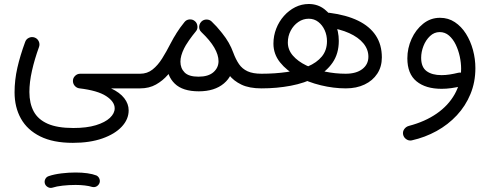

<svg xmlns="http://www.w3.org/2000/svg" viewBox="-20 -426 2450 957"><path d="M52.6 34.3Q52.6 108.6 84.4 165.3Q116.2 222 180.7 254Q245.1 286 343.1 286Q427.9 286 490.2 264.1Q552.6 242.2 586.9 205.4Q621.3 168.5 621.3 124.1Q621.3 91.7 599.3 63.4Q577.3 35 533.4 14.5H678.7Q694.2 14.5 704.6 3.8Q715 -7 715 -22Q715 -37.4 704.6 -47.9Q694.2 -58.5 678.7 -58.5H380.1Q364.4 -58.5 353.3 -46.9Q342.2 -35.3 343.6 -19.3Q344.8 -6.3 353.8 3.1Q362.8 12.6 375.6 14.3Q466.5 25.2 509 52.9Q551.6 80.7 551.6 113.9Q551.6 139.1 527.8 161.5Q504 183.9 458.2 198Q412.4 212 345.5 212Q265.9 212 217.7 190.8Q169.5 169.5 148 129.4Q126.5 89.2 126.5 32.7Q126.5 -16 139.3 -73Q152 -129.9 174.5 -192Q179.5 -206.2 173.1 -220.1Q166.7 -233.9 152.5 -239Q138.2 -244 124.4 -237.7Q110.5 -231.4 105.5 -217.2Q80.5 -149.4 66.5 -88.1Q52.6 -26.7 52.6 34.3ZM203.7 489Q207.2 500.2 218.4 506.5Q229.5 512.9 241.3 509.4Q261.5 502.7 292.4 499.3Q323.3 495.8 356.9 495.8Q365.6 495.8 372.5 491.5Q379.5 487.3 383.7 480.1Q387.9 473 387.9 464.8Q387.9 452 378.8 442.9Q369.7 433.8 356.9 433.8Q321.9 433.8 286.1 438.2Q250.2 442.6 223.9 451.5Q211.7 455.1 206 466.1Q200.3 477.1 203.7 489ZM325.9 464.8Q325.9 477.5 335.1 486.7Q344.2 495.8 356.9 495.8Q380.4 495.8 402.6 498.4Q424.9 501.1 438.7 505.6Q445.4 507.3 451.8 506.3Q458.2 505.4 463.7 501.6Q469.1 497.9 472.9 492.2Q480.2 481 476.5 468Q472.8 455 460.9 448.7Q442.6 441.5 415.6 437.6Q388.6 433.8 356.9 433.8Q344.2 433.8 335.1 442.9Q325.9 452 325.9 464.8Z M642.2 -22Q642.2 -7 653 3.8Q663.8 14.5 678.7 14.5Q723.4 14.5 757.5 -4.7Q791.6 -23.9 817.1 -53.6Q842.7 -83.3 861.2 -116Q879.8 -148.7 893 -176.1Q904.1 -199.2 922.1 -224.9Q940.2 -250.5 955.7 -269Q965.7 -280.2 964.1 -295.7Q962.5 -311.2 951.1 -320.6Q939.7 -330.4 924.5 -328.9Q909.2 -327.4 899.5 -316Q882.3 -295 863.6 -266.5Q844.8 -238 829.6 -208.1Q809.7 -168.9 788.3 -134.8Q767 -100.6 740.5 -79.6Q714.1 -58.5 678.7 -58.5Q663.8 -58.5 653 -47.9Q642.2 -37.4 642.2 -22ZM811.8 -108.5Q811.8 -47.2 851.2 -9Q890.6 29.2 970.9 29.2Q1049.7 29.2 1096.2 -10.2Q1142.7 -49.6 1142.7 -112.3Q1142.7 -163.9 1115.2 -216.2Q1087.6 -268.4 1034.9 -318.7Q1024 -329 1008.7 -328.6Q993.3 -328.1 983 -317.3Q972.7 -306.4 973.1 -291Q973.5 -275.6 984.4 -265.3Q1027 -224.9 1048.1 -188.6Q1069.2 -152.3 1069.2 -121.1Q1069.2 -88.3 1043.7 -66Q1018.2 -43.8 969.3 -43.8Q920.9 -43.8 900.1 -64.9Q879.3 -85.9 879.3 -118.6Q879.3 -147.8 897.8 -185.1Q916.3 -222.5 955.4 -268.6Q965 -280.2 964 -295.4Q963 -310.6 951.8 -320.3Q940.6 -330.2 924.9 -329.2Q909.2 -328.1 899.8 -316.3Q853.4 -259.6 832.6 -208.3Q811.8 -156.9 811.8 -108.5ZM983.5 -266.4Q1012.6 -239 1032.8 -212.1Q1053 -185.3 1065.8 -161.3Q1078.7 -137.3 1085.6 -117.9Q1098.1 -83.1 1121.2 -53Q1144.3 -22.9 1183.4 -4.2Q1222.6 14.5 1283.2 14.5H1283.7Q1299.1 14.5 1309.6 3.8Q1320 -7 1320 -22Q1320 -37.4 1309.6 -47.9Q1299.1 -58.5 1283.7 -58.5H1283.2Q1240.5 -58.5 1213.9 -70.7Q1187.3 -83 1171.2 -106.5Q1155.2 -129.9 1143 -163Q1133.6 -189.1 1120.1 -212.8Q1106.7 -236.5 1086.5 -261.6Q1066.3 -286.8 1036.1 -317.6Q1025.8 -328.3 1010.3 -328.6Q994.9 -329 984 -318.5Q976.9 -311.7 974 -301.8Q971.2 -291.8 973.6 -282.4Q976 -273.1 983.5 -266.4Z M1247.2 -22Q1247.2 -7 1258 3.8Q1268.7 14.5 1283.7 14.5Q1360.2 14.5 1429.6 1.3Q1499 -11.9 1552.8 -40.3Q1606.6 -68.6 1637.6 -113.6Q1668.7 -158.6 1668.7 -222.3Q1668.7 -270 1649.8 -311.8Q1630.9 -353.6 1597.4 -379.9Q1563.9 -406.1 1519.1 -406.1Q1483.3 -406.1 1451.5 -390.2Q1419.8 -374.2 1395.3 -346.6Q1370.8 -319.1 1356.9 -283.5Q1342.9 -247.9 1342.9 -208.5Q1342.9 -156.6 1375.7 -115.4Q1408.5 -74.2 1462.1 -45.2Q1515.7 -16.2 1579.2 -0.9Q1642.6 14.5 1704 14.5Q1756.9 14.5 1797.3 -4.8Q1837.8 -24 1860.5 -58.8Q1883.3 -93.5 1883.3 -139.8Q1883.3 -203.2 1853.2 -248.8Q1823.2 -294.5 1764.9 -322.9Q1706.5 -351.3 1622.1 -362.2Q1607.1 -364.1 1594.9 -355.9Q1582.8 -347.7 1579.7 -332.3Q1576.7 -317.4 1585.7 -304.8Q1594.7 -292.2 1611.4 -289.9Q1674.6 -281.7 1720.5 -260.9Q1766.4 -240.1 1791.3 -209.9Q1816.2 -179.7 1816.2 -143.3Q1816.2 -104.9 1785.9 -81.7Q1755.7 -58.5 1702.9 -58.5Q1650.5 -58.5 1599.3 -69.2Q1548.2 -79.9 1506.4 -100Q1464.7 -120.1 1439.7 -149Q1414.7 -178 1414.7 -214.4Q1414.7 -246.1 1428.9 -273Q1443.1 -300 1466.8 -316.3Q1490.5 -332.7 1518.9 -332.7Q1546.1 -332.7 1566.6 -316.7Q1587 -300.8 1598.4 -275.4Q1609.8 -250 1609.8 -220.8Q1609.8 -175.7 1584.4 -144.6Q1558.9 -113.5 1513.8 -94.5Q1468.7 -75.4 1409.8 -67Q1350.8 -58.5 1283.7 -58.5Q1268.7 -58.5 1258 -47.9Q1247.2 -37.4 1247.2 -22Z M2173.1 -337.3Q2125.9 -337.3 2089.1 -307.7Q2052.2 -278.1 2031.3 -231.9Q2010.4 -185.7 2010.4 -135.2Q2010.4 -58.2 2055.9 -20.8Q2101.4 16.7 2181.2 16.7Q2227.9 16.7 2281 3.1Q2294 -0.5 2301.6 -13.2Q2309.2 -25.9 2304.6 -40.3Q2300.8 -52.7 2289 -59.6Q2277.2 -66.5 2263.5 -63.2Q2242.9 -58.1 2222 -54.8Q2201.1 -51.5 2180.6 -51.5Q2133.6 -51.5 2106.4 -71.4Q2079.2 -91.4 2079.2 -137.8Q2079.2 -167.2 2090.7 -196.8Q2102.3 -226.4 2123.3 -246.2Q2144.3 -266.1 2171.6 -266.1Q2198.1 -266.1 2218 -248.8Q2238 -231.5 2251.4 -203.9Q2264.8 -176.2 2271.6 -144.6Q2278.4 -112.9 2278.4 -83.9Q2278.4 -13.5 2246.5 43.3Q2214.5 100.2 2156.2 140.4Q2098 180.6 2018.4 201.4Q2004 205.2 1995.1 217.4Q1986.3 229.7 1989.3 244.8Q1992.3 259.2 2005 267.9Q2017.8 276.7 2032.3 273.7Q2098.5 258.9 2156.1 227.1Q2213.7 195.3 2257.1 148.7Q2300.5 102.1 2325 42.7Q2349.5 -16.6 2349.5 -86.3Q2349.5 -132.3 2337.5 -176.8Q2325.4 -221.3 2302.6 -257.7Q2279.7 -294 2247.1 -315.6Q2214.5 -337.3 2173.1 -337.3Z"/></svg>

Font: Mikhak VF
Style: Regular
Weight: 100
Designer: Amin Abedi
Version: Version 3.001